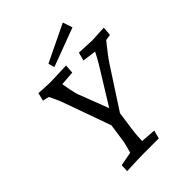

<svg xmlns="http://www.w3.org/2000/svg" viewBox="-255 -1033 1164 1164"><g transform="rotate(-45 326.5 -451.5)"><path d="M132 -624 120 -649 79 -658 92 -710 122 -708 192 -705Q217 -705 329 -710L325 -653L233 -646Q237 -618 244 -584.5Q251 -551 256 -537L331 -342L473 -572Q498 -614 513 -645L425 -657L439 -710Q532 -705 550 -705Q565 -705 627 -709L653 -710L648 -653L610 -647Q544 -565 527 -538L356 -275L340 -165Q333 -119 331 -60L428 -53L414 0H282Q248 0 138 5L140 -44L230 -61Q247 -122 249 -135L267 -259L155 -572Q151 -584 132 -624ZM261 -793 499 -908 520 -846 272 -753Z"/></g></svg>

Font: Andada Pro
Style: Italic
Weight: 400
Italic angle: -7°
Designer: Carolina Giovagnoli
Foundry: Huerta Tipografica
Version: Version 3.005; ttfautohint (v1.8.4)